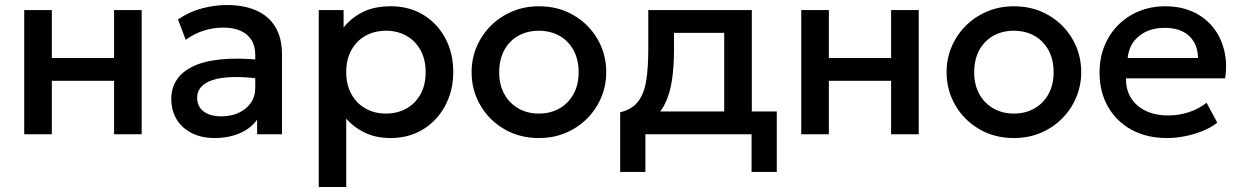

<svg xmlns="http://www.w3.org/2000/svg" viewBox="-20 -535 4940 765"><path d="M76.5 0V-495H186.5V-304H434.5V-495H544.5V0H434.5V-213H186.5V0Z M835.5 15Q784 15 745 -4.2Q706 -23.5 684.2 -58.8Q662.5 -94 662.5 -142Q662.5 -182.5 683 -215.2Q703.5 -248 746.8 -269.5Q790 -291 858 -298.2Q926 -305.5 1021.5 -296L1023.5 -220Q955.5 -229.5 906.5 -228Q857.5 -226.5 826.2 -215.8Q795 -205 780.2 -187.2Q765.5 -169.5 765.5 -146.5Q765.5 -110.5 791.2 -91Q817 -71.5 862 -71.5Q900.5 -71.5 931 -85.5Q961.5 -99.5 979.2 -125Q997 -150.5 997 -185V-316.5Q997 -349.5 983 -373.8Q969 -398 940.5 -411.5Q912 -425 869.5 -425Q830.5 -425 792.5 -413.2Q754.5 -401.5 720 -376.5L689 -457.5Q735.5 -489 786 -502Q836.5 -515 883 -515Q952 -515 1001.2 -493.2Q1050.5 -471.5 1077 -427.8Q1103.5 -384 1103.5 -317.5V0H1004.5V-58.5Q979.5 -23 935 -4Q890.5 15 835.5 15Z M1250 210V-495H1349V-425.5Q1378.5 -463 1424.5 -486.5Q1470.5 -510 1538 -510Q1610.5 -510 1666.8 -475.8Q1723 -441.5 1754.5 -382.2Q1786 -323 1786 -247.5Q1786 -193 1768 -145.2Q1750 -97.5 1716.8 -61.5Q1683.5 -25.5 1637.8 -5.2Q1592 15 1536.5 15Q1478.5 15 1434.5 -6Q1390.5 -27 1359.5 -62.5V210ZM1518 -82.5Q1564 -82.5 1599.8 -102.8Q1635.5 -123 1655.8 -160Q1676 -197 1676 -247.5Q1676 -298 1655.5 -335.2Q1635 -372.5 1599.2 -392.5Q1563.5 -412.5 1518 -412.5Q1472 -412.5 1436.2 -392.5Q1400.5 -372.5 1380 -335.2Q1359.5 -298 1359.5 -247.5Q1359.5 -197 1380 -160Q1400.5 -123 1436.2 -102.8Q1472 -82.5 1518 -82.5Z M2127 15Q2049.5 15 1988.8 -20.8Q1928 -56.5 1893.5 -116.2Q1859 -176 1859 -247.5Q1859 -300.5 1878.8 -347.8Q1898.5 -395 1934.8 -431.5Q1971 -468 2020 -489Q2069 -510 2127.5 -510Q2205 -510 2265.8 -474.2Q2326.5 -438.5 2361 -378.8Q2395.5 -319 2395.5 -247.5Q2395.5 -195 2375.8 -147.5Q2356 -100 2320 -63.5Q2284 -27 2235 -6Q2186 15 2127 15ZM2127 -82.5Q2173 -82.5 2208.8 -102.8Q2244.5 -123 2265 -160Q2285.5 -197 2285.5 -247.5Q2285.5 -298 2265 -335.2Q2244.5 -372.5 2208.8 -392.5Q2173 -412.5 2127 -412.5Q2081 -412.5 2045.2 -392.5Q2009.5 -372.5 1989.2 -335.2Q1969 -298 1969 -247.5Q1969 -197 1989.5 -160Q2010 -123 2045.8 -102.8Q2081.5 -82.5 2127 -82.5Z M2865.5 0V-404H2665.5V-338.5Q2665.5 -271 2657.5 -216.5Q2649.5 -162 2629 -120.8Q2608.5 -79.5 2571.8 -52.5Q2535 -25.5 2478 -13L2451 -87.5Q2498.5 -99 2522.5 -130.5Q2546.5 -162 2554.8 -213.8Q2563 -265.5 2563 -338.5V-495H2975.5V0ZM2451 150V-87.5L2519 -80.5L2536 -91H3075V150H2974.5V0H2551.5V150Z M3172.5 0V-495H3282.5V-304H3530.5V-495H3640.5V0H3530.5V-213H3282.5V0Z M4019.5 15Q3942 15 3881.2 -20.8Q3820.5 -56.5 3786 -116.2Q3751.5 -176 3751.5 -247.5Q3751.5 -300.5 3771.2 -347.8Q3791 -395 3827.2 -431.5Q3863.5 -468 3912.5 -489Q3961.5 -510 4020 -510Q4097.5 -510 4158.2 -474.2Q4219 -438.5 4253.5 -378.8Q4288 -319 4288 -247.5Q4288 -195 4268.2 -147.5Q4248.5 -100 4212.5 -63.5Q4176.5 -27 4127.5 -6Q4078.5 15 4019.5 15ZM4019.5 -82.5Q4065.5 -82.5 4101.2 -102.8Q4137 -123 4157.5 -160Q4178 -197 4178 -247.5Q4178 -298 4157.5 -335.2Q4137 -372.5 4101.2 -392.5Q4065.5 -412.5 4019.5 -412.5Q3973.5 -412.5 3937.8 -392.5Q3902 -372.5 3881.8 -335.2Q3861.5 -298 3861.5 -247.5Q3861.5 -197 3882 -160Q3902.5 -123 3938.2 -102.8Q3974 -82.5 4019.5 -82.5Z M4629.5 15Q4549.5 15 4489 -17.8Q4428.5 -50.5 4394.8 -109.5Q4361 -168.5 4361 -246.5Q4361 -303.5 4380.5 -351.8Q4400 -400 4435.5 -435.5Q4471 -471 4518.8 -490.5Q4566.5 -510 4623 -510Q4684.5 -510 4732.5 -488.2Q4780.5 -466.5 4812.2 -427.5Q4844 -388.5 4857.2 -336.2Q4870.5 -284 4861.5 -223H4466.5Q4465.5 -178.5 4486 -145.2Q4506.5 -112 4544.8 -93.5Q4583 -75 4635 -75Q4677 -75 4716.2 -87.8Q4755.5 -100.5 4787.5 -125.5L4830 -46.5Q4806 -27 4772 -13.2Q4738 0.5 4701 7.8Q4664 15 4629.5 15ZM4473 -304H4753.5Q4752 -360 4717.8 -392Q4683.5 -424 4620.5 -424Q4559.5 -424 4519.2 -392Q4479 -360 4473 -304Z"/></svg>

Font: Geologica Roman
Style: Regular
Weight: 400
Designer: Sindre Bremnes, Frode Helland
Foundry: Monokrom Skriftforlag AS
Version: Version 1.010;gftools[0.9.28]